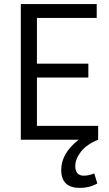

<svg xmlns="http://www.w3.org/2000/svg" viewBox="-20 -685 533 941"><path d="M82 0V-665H454V-597H161V-373H413V-305H161V-68H461V0Q405 22 377 58Q349 94 349 129Q349 176 391 176Q414 176 442 165L457 214Q419 236 372 236Q280 236 280 148Q280 67 365 0Z"/></svg>

Font: BreeCF
Style: Light
Weight: 300
Designer: Veronika Burian, Jos Scaglione
Foundry: TypeTogether
Version: Version 0.0.2